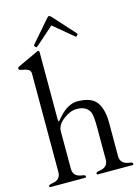

<svg xmlns="http://www.w3.org/2000/svg" viewBox="-143 -1066 835 1144"><g transform="rotate(-15 274.5 -493.5)"><path d="M276 -929Q275 -929 270.5 -924.5Q266 -920 258.5 -913.5Q251 -907 238.5 -896Q226 -885 207 -868Q160 -826 157 -826Q154 -826 149.5 -831.5Q145 -837 145 -839.5Q145 -842 148 -845L264 -979Q267 -981 270 -984Q273 -987 276 -987Q280 -987 289 -979L410 -845Q413 -841 413 -839Q413 -837 408 -831.5Q403 -826 401 -826Q399 -826 397 -828ZM167 -378Q167 -366 170 -366Q173 -366 174.5 -368Q176 -370 195 -391Q250 -452 307 -452Q381 -452 416 -419Q458 -377 458 -278V-74Q458 -26 511 -19Q534 -16 534 -8.5Q534 -1 529 0H312Q307 -1 307 -7Q307 -16 330 -19Q382 -26 382 -74V-273Q382 -345 372 -366Q353 -409 291 -409Q252 -409 209.5 -376.5Q167 -344 167 -305V-74Q167 -26 219 -19Q242 -16 242 -8.5Q242 -1 237 0H20Q15 -1 15 -7Q15 -16 38 -19Q90 -26 90 -74V-683Q90 -704 68 -711Q58 -715 47 -717Q36 -719 29 -721Q22 -723 20.5 -725Q19 -727 19 -732.5Q19 -738 26 -742L151 -800Q157 -803 158 -803Q167 -803 167 -792Z"/></g></svg>

Font: Cardo
Style: Regular
Weight: 400
Designer: David J. Perry
Foundry: David J. Perry
Version: Version 1.0451